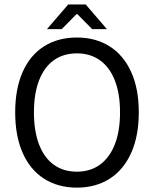

<svg xmlns="http://www.w3.org/2000/svg" viewBox="-20 -838 699 870"><path d="M328.6 -668Q413.6 -668 476.8 -627.9Q540 -587.9 574.5 -511.7Q608.9 -435.5 608.9 -329.1Q608.9 -222.2 574.5 -145.3Q540 -68.4 476.8 -28.1Q413.6 12.2 328.6 12.2Q243.2 12.2 179.9 -28.1Q116.7 -68.4 82.8 -145Q48.8 -221.7 48.8 -329.1Q48.8 -436 82.8 -512.2Q116.7 -588.4 179.7 -628.2Q242.7 -668 328.6 -668ZM328.6 -596.2Q267.1 -596.2 223.4 -564.7Q179.7 -533.2 156.7 -473.1Q133.8 -413.1 133.8 -329.1Q133.8 -244.6 156.7 -184.1Q179.7 -123.5 223.4 -91.8Q267.1 -60.1 328.6 -60.1Q389.2 -60.1 433.1 -92Q477.1 -124 500.5 -184.3Q523.9 -244.6 523.9 -329.1Q523.9 -413.1 500.5 -473.1Q477.1 -533.2 433.1 -564.7Q389.2 -596.2 328.6 -596.2ZM289.1 -817.9H368.2L464.4 -706.1H397.5L330.6 -773.9H326.7L259.8 -706.1H192.9Z"/></svg>

Font: Varta
Style: Regular
Weight: 400
Designer: Joana Correia, Viktoriya Grabowska, Eben Sorkin
Foundry: Sorkin Type
Version: Version 1.003; ttfautohint (v1.3) -l 8 -r 24 -G 200 -x 12 -H